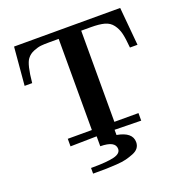

<svg xmlns="http://www.w3.org/2000/svg" viewBox="-151 -811 1102 1146"><g transform="rotate(-20 400.0 -238.0)"><path d="M41 -433 62 -675H736L758 -433H710Q705 -493 697 -525.5Q689 -558 670 -583.5Q651 -609 618.5 -618Q586 -627 532 -627H471V-48H624V0L456 -3V30Q552 47 552 110Q552 131 540.5 146.5Q529 162 505 171.5Q481 181 457.5 187Q434 193 396 195.5Q358 198 332 198.5Q306 199 265 199H246V163H258Q347 163 392 152Q437 141 437 111Q437 61 342 60V-3L175 0V-48H328V-627H267Q235 -627 215 -625Q195 -623 167.5 -612Q140 -601 124 -579Q100 -548 89 -433Z"/></g></svg>

Font: CMU Serif
Style: Bold
Weight: 700
Version: Version 0.7.0